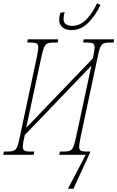

<svg xmlns="http://www.w3.org/2000/svg" viewBox="-43 -957 726 1187"><path d="M323 -836Q323 -856 330 -878L357 -882Q350 -861 350 -838Q350 -816 365.5 -806.5Q381 -797 403 -797Q452 -797 491 -837Q530 -877 557 -937L578 -926Q547 -860 501.5 -815.5Q456 -771 401 -771Q363 -771 343 -788Q323 -805 323 -836ZM487 0H323L327 -20H352Q378 -20 390.5 -26Q403 -32 410.5 -49.5Q418 -67 427 -108L522 -551L110 -122L107 -108Q98 -69 98 -51Q98 -32 108 -26Q118 -20 144 -20H169L165 0H-23L-19 -20H4Q30 -20 43 -26Q56 -32 63.5 -49.5Q71 -67 79 -108L185 -606Q194 -653 194 -663Q194 -682 184 -688Q174 -694 148 -694H125L129 -714H317L313 -694H288Q262 -694 249.5 -688Q237 -682 229.5 -664.5Q222 -647 213 -606L119 -167L531 -596L533 -606Q535 -615 538.5 -634Q542 -653 542 -663Q542 -682 532 -688Q522 -694 496 -694H471L475 -714H663L659 -694H636Q610 -694 597 -688Q584 -682 576.5 -664.5Q569 -647 561 -606L455 -108Q446 -61 446 -50Q446 -33 456 -26.5Q466 -20 492 -20H515L513 -12L411 210H377Z"/></svg>

Font: Noto Serif CondThin
Style: Italic
Weight: 250
Width: 3
Italic angle: -12°
Designer: Monotype Design Team
Foundry: Monotype Imaging Inc.
Version: Version 1.001